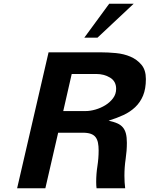

<svg xmlns="http://www.w3.org/2000/svg" viewBox="-20 -1000 795 1020"><path d="M238 -722H516Q554 -722 596 -718Q638 -714 673 -699Q708 -684 731.5 -656Q755 -628 755 -580Q755 -528 740 -492Q725 -456 698 -430.5Q671 -405 635 -388.5Q599 -372 557 -359Q584 -353 602.5 -345Q621 -337 632.5 -323.5Q644 -310 649 -290Q654 -270 654 -241Q654 -199 647.5 -155.5Q641 -112 641 -66Q641 -49 642 -32Q643 -15 645 0H493Q492 -6 491.5 -14.5Q491 -23 491 -34Q491 -76 497.5 -117.5Q504 -159 504 -201Q504 -224 500.5 -241.5Q497 -259 488 -271Q479 -283 462.5 -289Q446 -295 419 -295H289L221 0H71ZM435 -410Q459 -410 487 -418Q515 -426 539.5 -441Q564 -456 580.5 -478Q597 -500 597 -528Q597 -568 565 -587.5Q533 -607 491 -607H361L316 -410ZM498 -800H428L560 -980H690Z"/></svg>

Font: Perun
Style: Bold Italic
Weight: 700
Italic angle: -12°
Foundry: Copyright (c) Stefan Peev, Context Ltd, 2016
Version: Version 1.027